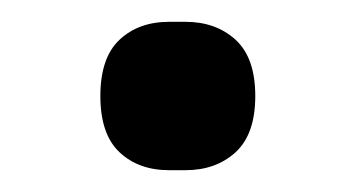

<svg xmlns="http://www.w3.org/2000/svg" viewBox="-20 -358 325 176"><path d="M72 -270Q72 -305 89.5 -321.5Q107 -338 135 -338H150Q178 -338 196 -321.5Q214 -305 214 -270Q214 -235 196 -218.5Q178 -202 150 -202H135Q107 -202 89.5 -218.5Q72 -235 72 -270Z"/></svg>

Font: IBM Plex Sans Arabic Text
Style: Regular
Weight: 450
Designer: Mike Abbink, Paul van der Laan, Pieter van Rosmalen, Wael Morcos, Khajak Apelian
Foundry: Bold Monday
Version: Version 1.2